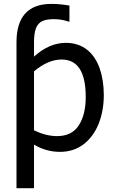

<svg xmlns="http://www.w3.org/2000/svg" viewBox="-20 -785 593 1006"><path d="M523.9 -287.1C523.9 -338.4 516.6 -384.8 502.4 -426.3C473.6 -508.3 414.6 -560.5 325.2 -560.5C267.1 -560.5 211.4 -536.6 158.2 -488.3V-563C158.2 -594.7 161.6 -619.6 168.5 -637.2C182.1 -671.9 210 -684.6 262.7 -684.6C289.6 -684.6 314.9 -680.2 338.9 -671.9H343.8V-755.9C309.6 -761.7 278.3 -764.6 249.5 -764.6C127.4 -764.6 66.4 -697.3 66.4 -563V201.2H158.2V-27.3C200.7 -2 246.1 10.7 293.9 10.7C342.3 10.7 384.3 -2.9 418.9 -29.8C453.6 -56.6 479.5 -92.8 497.6 -138.2C515.1 -183.6 523.9 -232.9 523.9 -287.1ZM429.2 -276.9C429.2 -214.8 417 -165 392.6 -127.9C368.2 -90.3 330.1 -71.8 278.8 -71.8C240.2 -71.8 200.2 -82 158.2 -102.1V-411.1C207.5 -452.6 255.4 -473.1 302.7 -473.1C387.2 -473.1 429.2 -407.7 429.2 -276.9Z"/></svg>

Font: SG Kara SemiBold
Style: Regular
Weight: 400
Designer: Damoon Khanjanzadeh
Version: Version 1.000